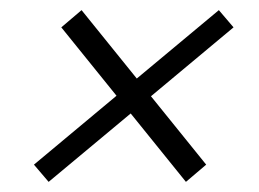

<svg xmlns="http://www.w3.org/2000/svg" viewBox="-20 -470 512 379"><path d="M76 -111 47 -145 210 -281 101 -416 141 -450 250 -315 412 -450 441 -416 278 -280 387 -145 347 -111 238 -246Z"/></svg>

Font: Piazzolla Light
Style: Italic
Weight: 300
Italic angle: -11.3°
Designer: Juan Pablo del Peral
Foundry: Huerta Tipografica
Version: Version 1.330